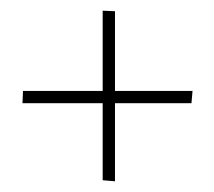

<svg xmlns="http://www.w3.org/2000/svg" viewBox="-20 -445 401 359"><path d="M195 -275H340L338 -252H195V-106L172 -108V-252H22L23 -275H172V-425L195 -424Z"/></svg>

Font: FogtwoNo5
Style: Regular
Weight: 400
Designer: gluk (gluksza@wp.pl)
Foundry: gluk (gluksza@wp.pl)
Version: Version 0.87